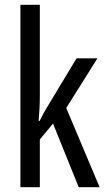

<svg xmlns="http://www.w3.org/2000/svg" viewBox="-20 -780 439 800"><path d="M146 -383V-760H65V0H146V-199L201 -265L308 0H395L256 -330L386 -537H299L179 -338C167 -319 156 -298 145 -276H141C144 -311 146 -346 146 -383Z"/></svg>

Font: Noto Sans Gurmukhi UI ExtraCondensed
Style: Regular
Weight: 400
Width: 2
Designer: Jelle Bosma - Monotype Design Team
Foundry: Monotype Imaging Inc.
Version: Version 2.004